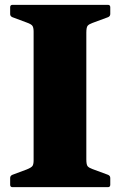

<svg xmlns="http://www.w3.org/2000/svg" viewBox="-20 -774 498 794"><path d="M119 0V-754H337V0ZM32 0Q22 0 22 -10V-38Q22 -47 31 -51L90 -73Q110 -81 114.5 -88Q119 -95 119 -111V-201H337V-115Q337 -93 342.5 -86.5Q348 -80 362 -75L427 -51Q436 -47 436 -38V-10Q436 0 426 0ZM22 -744Q22 -754 32 -754H426Q436 -754 436 -744V-716Q436 -707 427 -703L362 -679Q348 -674 342.5 -667.5Q337 -661 337 -639V-553H119V-643Q119 -659 114.5 -666.5Q110 -674 90 -681L31 -703Q22 -707 22 -716Z"/></svg>

Font: Hahmlet Black
Style: Regular
Weight: 900
Version: Version 1.002